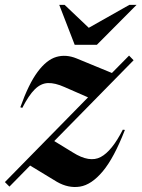

<svg xmlns="http://www.w3.org/2000/svg" viewBox="-51 -752 578 784"><path d="M-31 -8.5 308.5 -354.5 212.5 -396.5Q173.5 -414 144.5 -412.8Q115.5 -411.5 91 -387.2Q66.5 -363 40 -311.5L32 -314Q66 -409.5 102.8 -458.8Q139.5 -508 179 -519.5Q218.5 -531 261.5 -513.5L406 -454L476 -525L494.5 -506L170.5 -176L246.5 -129.5Q314.5 -86.5 360.2 -110.8Q406 -135 450.5 -222.5L459 -221.5Q414.5 -107 368.5 -52.2Q322.5 2.5 275.5 10Q228.5 17.5 181.5 -9.5L72 -76L-12.5 10ZM506.5 -732 344.5 -569H254L191 -732H213L311.5 -638.5L477 -732Z"/></svg>

Font: Newsreader 72pt
Style: Bold Italic
Weight: 700
Italic angle: -17°
Designer: Hugues Gentile
Foundry: Production Type
Version: Version 1.003; ttfautohint (v1.8.3)